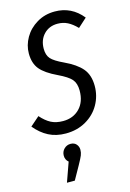

<svg xmlns="http://www.w3.org/2000/svg" viewBox="-161 -769 766 1132"><g transform="rotate(-15 222.0 -203.0)"><path d="M460 -618 406 -569Q378 -598 350.5 -612Q323 -626 289 -626Q238 -626 205.5 -592Q173 -558 173 -504Q173 -465 192.5 -443Q212 -421 268 -395Q339 -362 373 -322Q407 -282 407 -215Q407 -154 377.5 -102Q348 -50 294 -19Q240 12 171 12Q112 12 66.5 -11.5Q21 -35 -16 -80L40 -129Q70 -95 100.5 -79Q131 -63 174 -63Q236 -63 275 -103Q314 -143 314 -212Q314 -256 293 -280.5Q272 -305 213 -333Q141 -367 111 -403.5Q81 -440 81 -500Q81 -550 107.5 -596Q134 -642 182.5 -671Q231 -700 292 -700Q394 -700 460 -618ZM228 126Q228 144 221.5 160Q215 176 195 212L149 294H101L143 176Q134 169 129 158.5Q124 148 124 136Q124 111 140.5 94.5Q157 78 180 78Q203 78 215.5 92.5Q228 107 228 126Z"/></g></svg>

Font: Fira Sans Extra Condensed
Style: Italic
Weight: 400
Width: 3
Italic angle: -8°
Designer: Carrois Corporate & Edenspiekermann AG
Foundry: Carrois Corporate GbR & Edenspiekermann AG
Version: Version 4.203